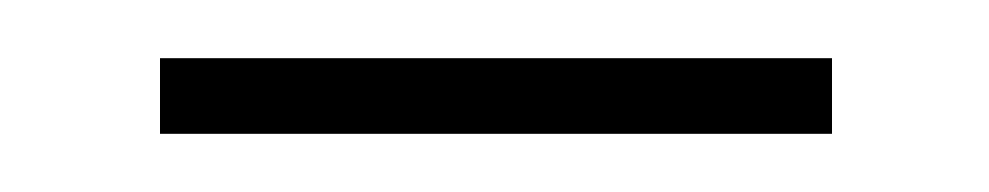

<svg xmlns="http://www.w3.org/2000/svg" viewBox="-20 -305 340 66"><path d="M35 -259H266V-285H35Z"/></svg>

Font: Noto Sans Gujarati SemiCondensed Thin
Style: Regular
Weight: 100
Width: 4
Designer: Jelle Bosma - Monotype Design Team, Universal Thirst
Foundry: Monotype Imaging Inc.
Version: Version 2.106